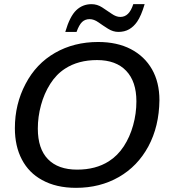

<svg xmlns="http://www.w3.org/2000/svg" viewBox="-20 -902 818 932"><path d="M456.5 -698.2Q548.3 -698.2 615 -663.6Q681.6 -628.9 717.8 -565.7Q753.9 -502.4 753.9 -415.5Q752.4 -288.6 700.2 -191.4Q647.9 -94.7 556.6 -42.5Q465.3 9.8 349.1 9.8Q252.4 9.8 184.1 -28.3Q120.1 -63 86.2 -127.7Q52.2 -192.4 52.2 -279.8Q52.2 -396.5 104 -494.6Q155.3 -592.8 247.3 -645.5Q339.4 -698.2 456.5 -698.2ZM451.2 -610.4Q359.9 -610.4 295.9 -568.8Q253.4 -541.5 223.9 -494.9Q194.3 -448.2 179 -391.6Q163.6 -335 163.6 -277.8Q163.6 -179.7 212.9 -129.2Q262.2 -78.6 354.5 -78.6Q444.8 -78.6 508.3 -119.1Q550.8 -146 580.6 -191.4Q610.4 -236.8 626.2 -293.7Q642.1 -350.6 642.1 -410.2Q642.1 -506.3 592.5 -558.3Q543 -610.4 451.2 -610.4ZM554.7 -747.1Q528.8 -747.1 504.4 -762.5Q480 -777.8 458 -793.5Q436 -809.1 415 -809.1Q393.1 -809.1 378.4 -795.2Q363.8 -781.2 351.6 -747.1H296.9Q318.8 -822.3 349.9 -852.1Q380.9 -881.8 424.3 -881.8Q451.7 -881.8 475.8 -866.2Q500 -850.6 522 -835.2Q543.9 -819.8 564 -819.8Q585.9 -819.8 601.3 -835Q616.7 -850.1 627 -881.8H682.1Q665.5 -825.2 645.5 -796.4Q628.9 -772.5 606.7 -759.8Q584.5 -747.1 554.7 -747.1Z"/></svg>

Font: Arimo Medium
Style: Italic
Weight: 500
Italic angle: -12°
Designer: Steve Matteson
Foundry: Monotype Imaging Inc.
Version: Version 1.33